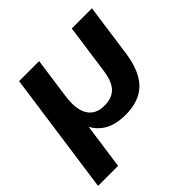

<svg xmlns="http://www.w3.org/2000/svg" viewBox="-180 -712 1064 1064"><g transform="rotate(-45 352.5 -180.0)"><path d="M680 -540 636 -226Q618 -105 559.5 -47.5Q501 10 393 10Q267 10 211.5 -73.5Q156 -157 178 -313L186 -382L233 -301Q219 -207 249 -158Q279 -109 347 -109Q407 -109 439 -142Q471 -175 481 -249L522 -540ZM266 -540 213 -162 165 180H8L109 -540Z"/></g></svg>

Font: Pathway Extreme 8pt Thin 12pt
Style: Bold Italic
Weight: 700
Italic angle: -8°
Version: Version 1.001;gftools[0.9.26]